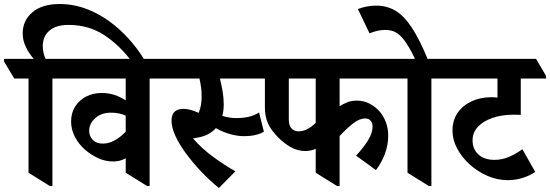

<svg xmlns="http://www.w3.org/2000/svg" viewBox="-78 -918 2739 956"><path d="M170 8 64 -58V-527H-7L-58 -612V-625H90Q66 -652 50.5 -684.5Q35 -717 35 -752Q35 -816 83.5 -857Q132 -898 219 -898Q302 -898 380.5 -862Q459 -826 527.5 -761Q596 -696 648 -609H580Q518 -693 440.5 -743.5Q363 -794 263 -794Q201 -794 168 -765.5Q135 -737 135 -689Q135 -672 138.5 -656Q142 -640 149 -625H254L305 -540V-527H183V8Z M487 -114Q446 -114 410.5 -130.5Q375 -147 345 -173Q314 -200 295 -236.5Q276 -273 276 -313Q276 -356 296.5 -388Q317 -420 351.5 -437.5Q386 -455 428 -455Q463 -455 493 -445Q523 -435 548 -418V-527H240L189 -612V-625H738L789 -540V-527H667V8H654L548 -58V-130Q520 -114 487 -114ZM366 -267Q366 -240 384 -221.5Q402 -203 434 -203Q463 -203 490.5 -217.5Q518 -232 548 -262V-342Q516 -357 475 -357Q427 -357 396.5 -330Q366 -303 366 -267Z M1012 18Q965 -20 923 -64.5Q881 -109 847.5 -154.5Q814 -200 795 -242Q776 -284 776 -317Q776 -376 836 -376Q867 -376 911 -356Q919 -374 922.5 -395Q926 -416 926 -438Q926 -482 915 -527H724L673 -612V-625H1175L1225 -540V-527H1017Q1025 -495 1030.5 -462.5Q1036 -430 1036 -398Q1036 -367 1029 -341Q1045 -336 1062.5 -333Q1080 -330 1098 -330Q1134 -330 1162.5 -337Q1191 -344 1212 -358L1236 -262Q1197 -240 1138 -240Q1102 -240 1065 -251Q1028 -262 997 -280Q964 -243 907 -233Q893 -230 883 -229Q925 -180 982 -138Q1039 -96 1094 -65Z M1442 -166Q1403 -166 1368.5 -186Q1334 -206 1306 -235Q1271 -270 1256 -304.5Q1241 -339 1241 -382V-527H1172L1121 -612V-625H1894L1944 -540V-527H1613V-389Q1631 -401 1652 -409Q1673 -417 1698 -417Q1734 -417 1763 -401.5Q1792 -386 1813 -362Q1833 -338 1844 -307.5Q1855 -277 1855 -243Q1855 -196 1838.5 -152Q1822 -108 1794 -71L1695 -143Q1731 -182 1754 -218.5Q1777 -255 1777 -287Q1777 -306 1767.5 -317Q1758 -328 1741 -328Q1711 -328 1679.5 -303Q1648 -278 1613 -241V8H1600L1494 -58V-177Q1470 -166 1442 -166ZM1360 -323Q1360 -292 1374 -278Q1388 -264 1409 -264Q1450 -264 1494 -306V-527H1360Z M2057 8 1951 -58V-527H1880L1829 -612V-625H1988Q1959 -687 1933 -720Q1912 -747 1890.5 -758Q1869 -769 1840 -769Q1803 -769 1762 -752L1704 -873Q1725 -881 1747.5 -885.5Q1770 -890 1796 -890Q1848 -890 1890.5 -865Q1933 -840 1971.5 -782Q2010 -724 2051 -625H2141L2192 -540V-527H2070V8Z M2450 -21Q2399 -21 2350 -42Q2301 -63 2261.5 -98.5Q2222 -134 2198.5 -178Q2175 -222 2175 -267Q2175 -319 2200.5 -356Q2226 -393 2270 -413.5Q2314 -434 2369 -434Q2383 -434 2399 -432V-527H2127L2076 -612V-625H2591L2641 -540V-527H2515V-346Q2497 -347 2481 -347Q2421 -347 2374.5 -331Q2328 -315 2301.5 -286.5Q2275 -258 2275 -219Q2275 -176 2304 -149Q2333 -122 2384 -122Q2422 -122 2456.5 -137Q2491 -152 2523 -175L2587 -62Q2563 -45 2527 -33Q2491 -21 2450 -21Z"/></svg>

Font: Noto Serif Devanagari SemiCondensed
Style: Bold
Weight: 700
Width: 4
Designer: Universal Thirst, Indian Type Foundry and the Monotype Design Team
Foundry: Monotype Imaging Inc.
Version: Version 2.004; ttfautohint (v1.8.4.7-5d5b)